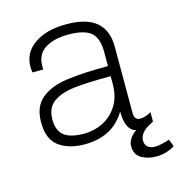

<svg xmlns="http://www.w3.org/2000/svg" viewBox="-100 -611 795 844"><g transform="rotate(-15 297.0 -189.0)"><path d="M594 119Q555 143 510 143Q470 143 441.5 126Q413 109 413 71Q413 53 424.5 36Q436 19 453 8Q406 -3 406 -89Q375 -38 328.5 -14Q282 10 219 10Q148 10 103 -22.5Q58 -55 58 -133Q58 -204 100.5 -239.5Q143 -275 215.5 -285.5Q288 -296 406 -296V-360Q406 -424 375.5 -449.5Q345 -475 273 -475Q207 -475 167 -449.5Q127 -424 127 -371V-355H78Q76 -371 76 -381Q76 -446 131.5 -483.5Q187 -521 273 -521H277Q367 -521 412 -483.5Q457 -446 457 -370V-69Q457 -36 484 -36Q507 -36 534 -52V-9Q531 -7 515 1Q470 26 470 60Q470 81 483 90.5Q496 100 514 100Q539 100 581 86ZM406 -250Q300 -250 239.5 -243Q179 -236 144 -210.5Q109 -185 109 -132Q109 -82 137.5 -59Q166 -36 229 -36Q274 -36 314.5 -56Q355 -76 380.5 -116.5Q406 -157 406 -216Z"/></g></svg>

Font: Chivo Thin
Style: Regular
Weight: 100
Designer: Hector Gatti
Foundry: Omnibus-Type
Version: Version 1.007